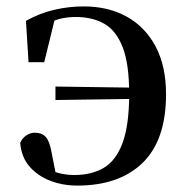

<svg xmlns="http://www.w3.org/2000/svg" viewBox="-20 -563 580 599"><path d="M221 16Q176 16 137 1Q98 -14 72.5 -43Q47 -72 43 -117Q49 -132 62 -140.5Q75 -149 88 -149Q111 -149 123 -135.5Q135 -122 141 -87L156 -11L107 -47Q140 -29 163.5 -23Q187 -17 212 -17Q266 -17 304 -39.5Q342 -62 362.5 -117.5Q383 -173 383 -270Q383 -363 363 -415Q343 -467 306 -488.5Q269 -510 216 -510Q186 -510 160.5 -502.5Q135 -495 109 -476L154 -516L118 -369H69L61 -498Q104 -522 149.5 -532.5Q195 -543 241 -543Q318 -543 375.5 -511Q433 -479 465.5 -418Q498 -357 498 -269Q498 -126 425 -55Q352 16 221 16ZM153 -251V-293L437 -289V-255Z"/></svg>

Font: Noto Serif KR SemiBold
Style: Regular
Weight: 600
Designer: Ryoko NISHIZUKA 西塚涼子 (kana & ideographs); Frank Grießhammer (Latin, Greek & Cyrillic); Wenlong ZHANG 张文龙 (bopomofo); San
Foundry: Adobe
Version: Version 2.003-H1;hotconv 1.1.1;makeotfexe 2.6.0